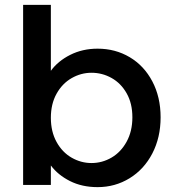

<svg xmlns="http://www.w3.org/2000/svg" viewBox="-20 -760 718 789"><path d="M189 -469Q218 -509 268.5 -534.5Q319 -560 381 -560Q454 -560 513 -525Q572 -490 606 -425.5Q640 -361 640 -278Q640 -195 606 -129.5Q572 -64 512.5 -27.5Q453 9 381 9Q317 9 267.5 -16Q218 -41 189 -80V0H75V-740H189ZM524 -278Q524 -335 500.5 -376.5Q477 -418 438.5 -439.5Q400 -461 356 -461Q313 -461 274.5 -439Q236 -417 212.5 -375Q189 -333 189 -276Q189 -219 212.5 -176.5Q236 -134 274.5 -112Q313 -90 356 -90Q400 -90 438.5 -112.5Q477 -135 500.5 -178Q524 -221 524 -278Z"/></svg>

Font: A Bank Premium Med
Style: Regular
Weight: 500
Designer: Ninad Kale (Devanagari), Jonny Pinhorn (Latin), Htun Naung (Myanmar)
Foundry: Indian Type Foundry
Version: 4.004